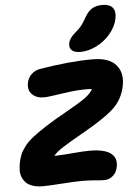

<svg xmlns="http://www.w3.org/2000/svg" viewBox="-66 -1074 798 1134"><g transform="rotate(-5 333.5 -507.0)"><path d="M431.2 -759.8Q396 -759.8 380.4 -775.1Q364.7 -790.5 370.1 -816.9Q376.5 -847.2 412.1 -877Q435.1 -895.5 449.5 -914.3Q463.9 -933.1 481 -963.9Q500.5 -997.6 524.9 -1011.2Q549.3 -1024.9 584 -1024.9Q626.5 -1024.9 644.8 -1002.9Q663.1 -981 654.8 -938Q645 -890.6 610.1 -849.1Q575.2 -807.6 527.1 -783.7Q479 -759.8 431.2 -759.8ZM142.1 11.2Q107.4 11.2 81.8 2.7Q56.2 -5.9 42.5 -20Q28.8 -34.2 20.8 -53.2Q12.7 -72.3 13.2 -92.8Q13.7 -113.3 17.1 -134.8Q22.9 -164.6 31.7 -186Q40.5 -207.5 59.6 -232.9Q78.6 -258.3 110.8 -283.7Q143.1 -309.1 193.4 -341.6Q243.7 -374 317.9 -415Q402.3 -462.4 435.3 -487.1Q468.3 -511.7 480 -535.2Q462.4 -537.1 444.8 -537.1Q384.3 -537.1 301.3 -524.2Q218.3 -511.2 193.8 -511.2Q148.9 -511.2 123.5 -536.9Q98.1 -562.5 106.9 -606Q112.8 -635.3 133.8 -655Q154.8 -674.8 184.1 -680.2Q361.8 -710 498 -710Q596.2 -710 637.2 -662.4Q678.2 -614.7 663.1 -539.1Q648.4 -463.9 597.4 -413.1Q546.4 -362.3 414.1 -287.1Q320.8 -234.4 281.7 -209.2Q242.7 -184.1 224.1 -162.1H240.2Q264.6 -162.1 331.8 -168Q398.9 -173.8 435.1 -173.8Q520 -173.8 558.3 -146Q596.7 -118.2 585.9 -64Q579.6 -31.7 557.4 -12.5Q535.2 6.8 505.9 6.8Q488.8 6.8 450.9 3.4Q413.1 0 378.9 0Q333.5 0 254.2 5.6Q174.8 11.2 142.1 11.2Z"/></g></svg>

Font: Shantell Sans Normal
Style: Italic
Weight: 800
Italic angle: -11.31°
Designer: Stephen Nixon, Anya Danilova, Shantell Martin
Foundry: Arrow Type
Version: Version 1.006;[559af2be0]